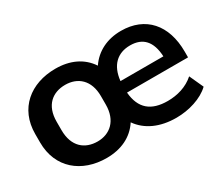

<svg xmlns="http://www.w3.org/2000/svg" viewBox="-100 -791 1207 1043"><g transform="rotate(-30 503.5 -269.0)"><path d="M315.4 10.7C406.7 10.7 480 -23.9 524.4 -92.3C570.8 -25.9 649.9 10.7 752.9 10.7C831.1 10.7 915.5 -14.6 964.4 -62L924.3 -149.9C878.4 -108.9 817.9 -91.8 757.8 -91.8C654.3 -91.8 596.7 -138.2 587.9 -242.2H970.7V-278.3C970.7 -445.8 879.4 -549.3 726.6 -549.3C640.1 -549.3 568.8 -514.2 523.9 -448.2C479.5 -515.6 406.2 -549.3 315.4 -549.3C159.2 -549.3 43.5 -456.1 43.5 -296.4V-243.7C43.5 -83.5 159.7 10.7 315.4 10.7ZM317.9 -91.8C238.3 -91.8 177.7 -139.6 177.7 -243.7V-296.4C177.7 -399.4 238.3 -446.8 317.4 -446.8C395.5 -446.8 455.6 -397.5 455.6 -296.4V-243.7C455.6 -143.1 395 -91.8 317.9 -91.8ZM730 -456.1C808.6 -456.1 853 -410.2 857.4 -314H588.4C598.1 -407.7 650.4 -456.1 730 -456.1Z"/></g></svg>

Font: Winston SemiBold
Style: Regular
Weight: 600
Designer: Vernon Adams, Kim Jin-seong, David Berlow, Cristiano Sobral
Foundry: The Winston Project Authors
Version: Version 3.004